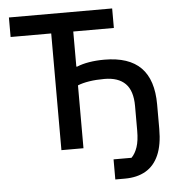

<svg xmlns="http://www.w3.org/2000/svg" viewBox="-58 -753 911 980"><g transform="rotate(-5 397.5 -262.5)"><path d="M493 173V70H585Q604 51 615 18.5Q626 -14 626 -66V-192Q626 -270 589.5 -306.5Q553 -343 482 -343Q439 -343 404 -337.5Q369 -332 345 -322V0H232V-598H24V-698H553V-598H345V-418H350Q376 -429 412 -435Q448 -441 490 -441Q616 -441 677.5 -378.5Q739 -316 739 -190V-64Q739 17 716 69.5Q693 122 649 147.5Q605 173 542 173Z"/></g></svg>

Font: IBM Plex Sans Medium
Style: Regular
Weight: 500
Designer: Mike Abbink, Paul van der Laan, Pieter van Rosmalen
Foundry: Bold Monday
Version: Version 3.201